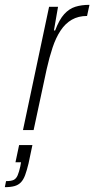

<svg xmlns="http://www.w3.org/2000/svg" viewBox="-86 -538 390 794"><path d="M9 0 117 -510H154L137 -412H142Q159 -457 179.5 -479.5Q200 -502 225.5 -510Q251 -518 284 -518L274 -472Q238 -472 211 -456.5Q184 -441 164.5 -411.5Q145 -382 131.5 -341.5Q118 -301 107 -252L53 0ZM-66 236 -61 211Q-40 211 -29.5 206Q-19 201 -13 187Q-7 173 -2 150L1 133H-22L-7 62H48L32 138Q25 167 18 186Q11 205 0.5 216Q-10 227 -26 231.5Q-42 236 -66 236Z"/></svg>

Font: Saira Condensed ExtraLight
Style: Italic
Weight: 250
Width: 3
Italic angle: -12°
Designer: Hector Gatti with collaboration of the Omnibus-Type team
Foundry: Omnibus-Type
Version: Version 1.101